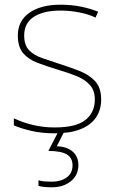

<svg xmlns="http://www.w3.org/2000/svg" viewBox="-20 -558 498 818"><path d="M411 -134Q411 -90 389 -57.5Q367 -25 323 -7.5Q279 10 213 10Q158 10 113 -0.5Q68 -11 39 -24V-54Q79 -35 123 -25Q167 -15 213 -15Q304 -15 344 -47Q384 -79 384 -134Q384 -173 362.5 -196.5Q341 -220 304.5 -234.5Q268 -249 224 -262Q178 -276 139.5 -290.5Q101 -305 78.5 -331.5Q56 -358 56 -407Q56 -469 105 -503.5Q154 -538 238 -538Q285 -538 326 -529.5Q367 -521 398 -508L387 -483Q359 -497 318.5 -505Q278 -513 238 -513Q166 -513 124.5 -486.5Q83 -460 83 -407Q83 -366 103.5 -344.5Q124 -323 158.5 -311Q193 -299 233 -286Q277 -272 318 -256Q359 -240 385 -212.5Q411 -185 411 -134ZM314 145Q314 188 282 214Q250 240 201 240Q182 240 168.5 238.5Q155 237 144 234V210Q157 214 169.5 215Q182 216 201 216Q239 216 264 198Q289 180 289 146Q289 114 264 99.5Q239 85 186 85L230 0H255L222 65Q251 66 271.5 76Q292 86 303 103.5Q314 121 314 145Z"/></svg>

Font: Noto Sans Thai Thin
Style: Regular
Weight: 250
Designer: Monotype Design Team
Foundry: Monotype Imaging Inc.
Version: Version 2.001